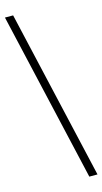

<svg xmlns="http://www.w3.org/2000/svg" viewBox="-133 -791 508 952"><g transform="rotate(-15 121.0 -315.0)"><path d="M200 120 0 -750H42L242 120Z"/></g></svg>

Font: Spectral SC Light
Style: Regular
Weight: 300
Designer: Jean-Baptiste Levee
Foundry: Production Type
Version: Version 2.001